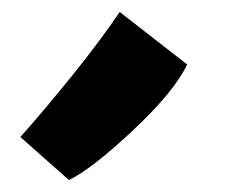

<svg xmlns="http://www.w3.org/2000/svg" viewBox="-20 -909 373 318"><path d="M94.2 -610.8 13.7 -682.1Q51.3 -724.1 99.6 -783.9Q147.9 -843.8 178.2 -889.2L290 -802.2Q268.6 -757.3 200.2 -693.1Q131.8 -628.9 94.2 -610.8Z"/></svg>

Font: HaufeMerriweatherSans
Style: Bold
Weight: 700
Designer: Eben Sorkin
Foundry: Eben Sorkin
Version: Version 1.56